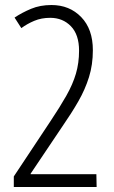

<svg xmlns="http://www.w3.org/2000/svg" viewBox="-20 -745 454 765"><path d="M35 0V-42L181 -262Q219 -319 244.5 -364Q270 -409 282.5 -451.5Q295 -494 295 -543Q295 -607 262.5 -640.5Q230 -674 180 -674Q145 -674 116.5 -662Q88 -650 65 -633L38 -675Q68 -695 104 -710Q140 -725 185 -725Q257 -725 303.5 -677Q350 -629 350 -545Q350 -487 334.5 -437.5Q319 -388 292 -341Q265 -294 229 -242L102 -53V-51H364L365 0Z"/></svg>

Font: Noto Sans Tamil ExtraCondensed Light
Style: Regular
Weight: 300
Width: 2
Designer: Jelle Bosma - Monotype Design Team
Foundry: Monotype Imaging Inc.
Version: Version 2.004; ttfautohint (v1.8.4.7-5d5b)